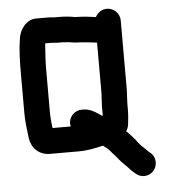

<svg xmlns="http://www.w3.org/2000/svg" viewBox="-54 -717 778 865"><g transform="rotate(-5 335.0 -285.0)"><path d="M165 -232V-408C165 -452 167 -488 170 -527L171 -537H200C209 -536 217 -535 225 -535H242C247 -535 253 -535 260 -534C281 -534 298 -528 319 -528C324 -528 329 -528 336 -527L360 -525C375 -524 388 -521 404 -520V-298C404 -277 401 -251 401 -234V-206C401 -200 401 -194 400 -188C399 -189 397 -190 396 -191C389 -196 381 -201 370 -208C351 -219 334 -225 317 -225H309C277 -225 251 -199 251 -167C251 -163 252 -159 253 -154H171C167 -178 165 -205 165 -232ZM320 -643C317 -643 314 -643 311 -644C292 -648 265 -650 242 -650H221C212 -651 202 -652 191 -652H140C97 -652 64 -611 59 -566C51 -516 50 -466 50 -408V-230C50 -192 56 -150 60 -118C66 -74 99 -39 149 -39H280C320 -39 356 -47 389 -55C390 -54 390 -54 391 -54C405 -44 410 -41 421 -28C432 -14 447 0 457 14C469 29 487 44 499 58C509 70 518 76 528 85C554 106 590 99 608 76C628 50 623 12 599 -5C594 -10 590 -12 585 -18C575 -29 558 -42 549 -55C536 -74 516 -95 500 -111C506 -120 510 -130 511 -140L514 -167C515 -180 516 -193 516 -204V-234C516 -253 519 -280 519 -301V-611C519 -642 492 -668 461 -668C437 -668 417 -652 409 -635C381 -639 351 -643 320 -643Z"/></g></svg>

Font: Electronic
Style: UltHv
Weight: 900
Version: Version 1.011